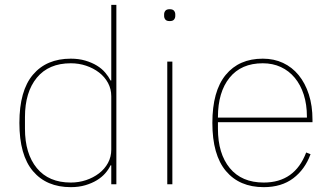

<svg xmlns="http://www.w3.org/2000/svg" viewBox="-20 -760 1369 792"><path d="M436 -78Q428 -61 414 -45Q400 -29 379.5 -16.5Q359 -4 332 4Q305 12 272 12Q172 12 116 -54Q60 -120 60 -253Q60 -386 116 -452Q172 -518 272 -518Q305 -518 332 -510Q359 -502 379.5 -489.5Q400 -477 414 -460.5Q428 -444 436 -428H439V-740H460V0H439V-78ZM272 -7Q305 -7 335 -17Q365 -27 388.5 -45Q412 -63 425.5 -88Q439 -113 439 -143V-363Q439 -393 425.5 -418Q412 -443 388.5 -461Q365 -479 335 -489Q305 -499 272 -499Q181 -499 132 -439.5Q83 -380 83 -277V-229Q83 -126 132 -66.5Q181 -7 272 -7Z M680 -673Q667 -673 662 -679.5Q657 -686 657 -694V-701Q657 -709 662 -715.5Q667 -722 680 -722Q693 -722 698 -715.5Q703 -709 703 -701V-694Q703 -686 698 -679.5Q693 -673 680 -673ZM691 -506V0H670V-506Z M1068 12Q968 12 912 -54.5Q856 -121 856 -253Q856 -384 911 -451Q966 -518 1064 -518Q1110 -518 1147.5 -500.5Q1185 -483 1212 -450Q1239 -417 1254 -370.5Q1269 -324 1269 -266V-256H879V-229Q879 -126 928 -66.5Q977 -7 1068 -7Q1196 -7 1243 -131L1261 -124Q1238 -61 1189.5 -24.5Q1141 12 1068 12ZM1064 -499Q975 -499 927 -439.5Q879 -380 879 -277V-275H1246V-279Q1246 -329 1233 -369.5Q1220 -410 1196 -439Q1172 -468 1138.5 -483.5Q1105 -499 1064 -499Z"/></svg>

Font: IBM Plex Sans KR Thin
Style: Regular
Weight: 100
Designer: Mike Abbink; Paul van der Laan; Pieter van Rosmalen; Wujin Sim; Chorong Kim; Dohee Lee;
Foundry: Sandoll Inc.
Version: Version 1.001